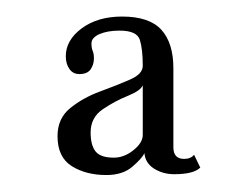

<svg xmlns="http://www.w3.org/2000/svg" viewBox="-20 -776 287 232"><path d="M108.5 -564.5Q84 -564.5 66.8 -575.2Q49.5 -586 49.5 -611.5Q49.5 -633 65 -645.5Q80.5 -658 101 -665.5Q121.5 -673 137 -679.8Q152.5 -686.5 152.5 -696.5Q152.5 -716.5 149 -727.8Q145.5 -739 124.5 -739Q110 -739 100.2 -734.8Q90.5 -730.5 90.5 -723.5Q90.5 -718 92 -714.5Q93.5 -711 93.5 -705.5Q93.5 -698 89.5 -692.2Q85.5 -686.5 76 -686.5Q68 -686.5 63.8 -692.8Q59.5 -699 59.5 -708Q59.5 -727.5 78.8 -741.8Q98 -756 127.5 -756Q160.5 -756 175 -740Q189.5 -724 189.5 -693.5V-598Q189.5 -584 202.5 -584Q210.5 -584 214.5 -589L222 -573.5Q214 -565.5 190.5 -565.5Q177 -565.5 166.2 -572.2Q155.5 -579 154.5 -591Q152 -585 140.2 -574.8Q128.5 -564.5 108.5 -564.5ZM117.5 -585.5Q130 -585.5 141.2 -594.5Q152.5 -603.5 152.5 -613V-673Q150 -666.5 134.5 -660.2Q119 -654 104.2 -644Q89.5 -634 89.5 -616Q89.5 -600.5 95.5 -593Q101.5 -585.5 117.5 -585.5Z"/></svg>

Font: Imbue 50pt ExtraLight
Style: Regular
Weight: 200
Designer: Tyler Finck
Foundry: Etcetera Type Company
Version: Version 1.102; ttfautohint (v1.8.3)